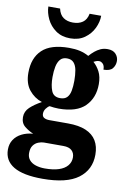

<svg xmlns="http://www.w3.org/2000/svg" viewBox="-113 -830 752 1127"><g transform="rotate(10 263.0 -267.0)"><path d="M222 234Q107 234 50 200Q-7 166 -7 100Q-7 66 9.5 41Q26 16 55.5 1Q85 -14 123 -17Q96 -28 71.5 -47.5Q47 -67 47 -103Q47 -137 73 -161.5Q99 -186 141 -209Q95 -224 64 -262.5Q33 -301 33 -365Q33 -453 84 -501.5Q135 -550 244 -550Q281 -550 309 -543.5Q337 -537 362 -523Q376 -539 391.5 -552Q407 -565 425.5 -573.5Q444 -582 468 -582Q500 -582 516.5 -564Q533 -546 533 -522Q533 -497 518 -478Q503 -459 464 -459Q464 -483 453 -493.5Q442 -504 431 -504Q420 -504 412.5 -500.5Q405 -497 398 -494Q421 -474 436.5 -444Q452 -414 452 -370Q452 -289 402 -238.5Q352 -188 244 -188Q234 -188 216.5 -189.5Q199 -191 190 -193Q180 -188 169.5 -174Q159 -160 159 -143Q159 -126 171.5 -119Q184 -112 203 -112H314Q379 -112 421 -94Q463 -76 483.5 -42Q504 -8 504 41Q504 131 435 182.5Q366 234 222 234ZM225 172Q275 172 308.5 161Q342 150 359.5 129Q377 108 377 80Q377 54 360.5 38.5Q344 23 310 23H194Q179 23 161 30Q143 37 131 53.5Q119 70 119 99Q119 123 132.5 139.5Q146 156 170.5 164Q195 172 225 172ZM242 -250Q269 -250 283 -264.5Q297 -279 302 -305Q307 -331 307 -365Q307 -400 302 -427.5Q297 -455 283 -471Q269 -487 242 -487Q216 -487 202 -470.5Q188 -454 182.5 -426.5Q177 -399 177 -364Q177 -315 190 -282.5Q203 -250 242 -250ZM239 -606Q188 -606 153 -631Q118 -656 100 -693.5Q82 -731 81 -768H151Q159 -732 182 -716Q205 -700 239 -700Q274 -700 297 -716Q320 -732 327 -768H396Q396 -731 378 -693.5Q360 -656 325 -631Q290 -606 239 -606Z"/></g></svg>

Font: Noto Serif Khmer SemiCondensed ExtraBold
Style: Regular
Weight: 800
Width: 4
Designer: Danh Hong and the Monotype Design Team
Foundry: Monotype Imaging Inc.
Version: Version 2.004